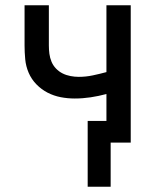

<svg xmlns="http://www.w3.org/2000/svg" viewBox="-20 -540 588 727"><path d="M312 167V-82H383V-184Q353 -176 323 -171.5Q293 -167 263 -167Q236 -167 210 -172Q184 -177 160.5 -189Q137 -201 118 -220.5Q99 -240 88.5 -264.5Q78 -289 75.5 -315.5Q73 -342 73 -368V-520H165V-368Q165 -352 167 -336.5Q169 -321 175 -306.5Q181 -292 192 -280.5Q203 -269 217 -262Q231 -255 247 -252Q263 -249 278 -249Q305 -249 331 -254.5Q357 -260 383 -267V-520H475V0H399V167Z"/></svg>

Font: Iosevka Semi-Condensed Medium
Style: Regular
Weight: 500
Monospace: yes
Designer: Belleve Invis
Foundry: Belleve Invis
Version: Version 27.3.5